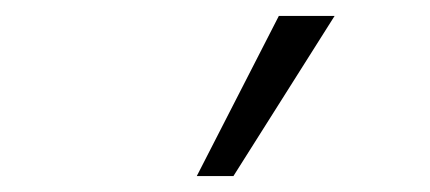

<svg xmlns="http://www.w3.org/2000/svg" viewBox="-20 -771 540 241"><path d="M227 -550 330 -751H400L273 -550Z"/></svg>

Font: Mulish ExtraLight Light
Style: Regular
Weight: 300
Version: Version 3.603